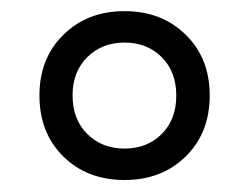

<svg xmlns="http://www.w3.org/2000/svg" viewBox="-20 -726 436 336"><path d="M198 -706.5Q263 -706.5 305 -665.2Q347 -624 347 -559Q347 -493.5 305 -452.2Q263 -411 198 -411Q132.5 -411 90.8 -452.2Q49 -493.5 49 -559Q49 -624 91 -665.2Q133 -706.5 198 -706.5ZM198 -466Q237.5 -466 263 -491.5Q288.5 -517 288.5 -558.5Q288.5 -600.5 263 -626Q237.5 -651.5 198 -651.5Q158.5 -651.5 132.8 -626Q107 -600.5 107 -559Q107 -517 132.8 -491.5Q158.5 -466 198 -466Z"/></svg>

Font: Newsreader 9pt
Style: Regular
Weight: 400
Designer: Hugues Gentile
Foundry: Production Type
Version: Version 1.003